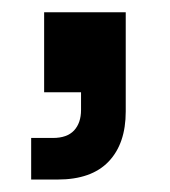

<svg xmlns="http://www.w3.org/2000/svg" viewBox="-20 -148 272 308"><path d="M30 140V73.3H65Q87.5 73.3 98.8 61.3Q110 49.2 110 28.3V0H50.8V-128.3H181.7V30.8Q181.7 82.5 154.2 111.2Q126.7 140 72.5 140Z"/></svg>

Font: Funnel Display Medium
Style: Regular
Weight: 500
Designer: NORD ID, Kristian Moeller
Foundry: Dicotype
Version: Version 1.000